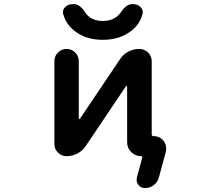

<svg xmlns="http://www.w3.org/2000/svg" viewBox="-20 -789 1040 946"><path d="M694.3 137.7Q673.8 137.7 662.1 122.1Q653.3 110.4 653.3 97.7Q653.3 91.8 654.3 85.9L680.7 -11.7Q681.6 -14.6 679.7 -17.1Q677.7 -19.5 674.8 -19.5Q646.5 -19.5 626.5 -39.6Q606.4 -59.6 606.4 -87.9V-363.3Q606.4 -365.2 604.5 -365.7Q602.5 -366.2 600.6 -364.3L402.3 -69.3Q386.7 -45.9 361.3 -32.7Q335.9 -19.5 307.6 -19.5Q283.2 -19.5 265.6 -37.1Q248 -54.7 248 -80.1V-487.3Q248 -512.7 265.6 -530.3Q283.2 -547.9 308.1 -547.9Q333 -547.9 350.6 -530.3Q368.2 -512.7 368.2 -487.3V-206.1Q368.2 -204.1 370.1 -203.6Q372.1 -203.1 374 -204.1L571.3 -497.1Q586.9 -521.5 612.3 -534.7Q637.7 -547.9 666 -547.9Q691.4 -547.9 709.5 -530.3Q727.5 -512.7 727.5 -487.3V-127.9Q727.5 -118.2 736.3 -118.2Q767.6 -118.2 786.1 -94.7Q798.8 -77.1 798.8 -57.6Q798.8 -48.8 796.9 -40L762.7 85.9Q756.8 108.4 737.8 123Q718.8 137.7 694.3 137.7ZM343.8 -639.6Q304.7 -671.9 292 -717.8Q290 -723.6 290 -728.5Q290 -742.2 300.8 -753.9Q315.4 -768.6 337.9 -768.6H344.7Q374 -768.6 400.4 -726.6Q407.2 -715.8 418.9 -707Q446.3 -685.5 486.3 -685.5Q526.4 -685.5 555.7 -707Q566.4 -715.8 574.2 -726.6Q601.6 -768.6 629.9 -768.6H636.7Q658.2 -768.6 672.9 -753.9Q683.6 -742.2 683.6 -728.5Q683.6 -723.6 681.6 -718.8Q669.9 -671.9 629.9 -639.6Q573.2 -592.8 486.3 -592.8Q399.4 -592.8 343.8 -639.6Z"/></svg>

Font: Rounded-X Mgen+ 1m medium
Style: Regular
Weight: 500
Designer: [Source Han Sans]
Ryoko NISHIZUKA  (kana & ideographs); Paul D. Hunt (Latin, Greek & Cyrillic); Wenlong ZHANG  (bopomofo
Version: Version 1.059.20150602